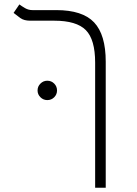

<svg xmlns="http://www.w3.org/2000/svg" viewBox="-20 -632 626 876"><path d="M462.4 -350.6V224.6H414.1V-346.2Q414.1 -451.7 371.6 -494.6Q329.1 -537.6 227.5 -537.6H117.7Q89.4 -537.6 72.5 -549.8Q55.7 -562 42 -573.2L68.4 -611.8Q79.6 -603.5 94.7 -594.7Q109.9 -585.9 127.9 -585.9H236.8Q356.4 -585.9 409.4 -529.8Q462.4 -473.6 462.4 -350.6ZM195.8 -175.3Q177.7 -175.3 164.6 -188.2Q151.4 -201.2 151.4 -219.2Q151.4 -237.8 164.6 -250.7Q177.7 -263.7 195.8 -263.7Q214.4 -263.7 227.3 -250.7Q240.2 -237.8 240.2 -219.2Q240.2 -201.2 227.3 -188.2Q214.4 -175.3 195.8 -175.3Z"/></svg>

Font: Cascadia Code ExtraLight
Style: Regular
Weight: 200
Monospace: yes
Designer: Aaron Bell
Foundry: Saja Typeworks
Version: Version 2407.024; ttfautohint (v1.8.4)